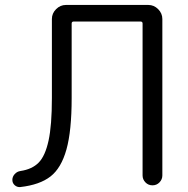

<svg xmlns="http://www.w3.org/2000/svg" viewBox="-20 -750 762 777"><path d="M62 7Q49 8 39.5 -0.5Q30 -9 30 -22Q30 -35 39.5 -45.5Q49 -56 63 -58Q110 -65 136.5 -92Q163 -119 176.5 -181Q190 -243 190 -353V-673Q190 -696 207 -713Q224 -730 247 -730H580Q603 -730 620 -713Q637 -696 637 -673V-40Q637 -24 625.5 -12Q614 0 597 0Q580 0 568.5 -12Q557 -24 557 -40V-655Q557 -663 548 -663H279Q270 -663 270 -655V-353Q270 -221 249 -145.5Q228 -70 184.5 -36Q141 -2 62 7Z"/></svg>

Font: Rounded Mplus 1c
Style: Regular
Weight: 400
Version: Version 1.059.20150529